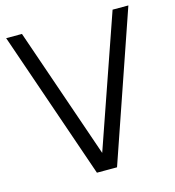

<svg xmlns="http://www.w3.org/2000/svg" viewBox="-107 -810 819 901"><g transform="rotate(-15 302.0 -360.0)"><path d="M253 0 5 -720H81.7L301 -83.3L522 -720H598.7L350.7 0Z"/></g></svg>

Font: Hauora
Style: Regular
Weight: 400
Designer: Wayne Shih
Foundry: WCYS
Version: Version 1.001